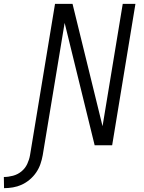

<svg xmlns="http://www.w3.org/2000/svg" viewBox="-130 -755 750 998"><path d="M-109 223 -110 165Q-87 165 -62.5 158.5Q-38 152 -18.5 136Q1 120 11.5 97.5Q22 75 26 52L156 -735H247L403 -99L508 -735H574L453 0H362L206 -636L92 52Q88 75 80 98Q72 121 58 141.5Q44 162 24.5 178.5Q5 195 -17 205Q-39 215 -62.5 219Q-86 223 -109 223Z"/></svg>

Font: Iosevka Aile Light
Style: Italic
Weight: 300
Italic angle: -9°
Designer: Belleve Invis
Foundry: Belleve Invis
Version: Version 31.1.0; ttfautohint (v1.8.4)